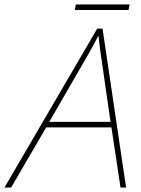

<svg xmlns="http://www.w3.org/2000/svg" viewBox="-70 -845 637 865"><path d="M-50 0 368 -716H392L498 0H473L432 -271H138L-20 0ZM152 -296H428L385 -594Q379 -633 374 -682H372Q361 -660 348.5 -637.5Q336 -615 324 -594ZM267 -800 272 -825H514L509 -800Z"/></svg>

Font: Noto Sans Thin
Style: Italic
Weight: 100
Italic angle: -12°
Designer: Monotype Design Team
Foundry: Monotype Imaging Inc.
Version: Version 2.013; ttfautohint (v1.8.4.7-5d5b)